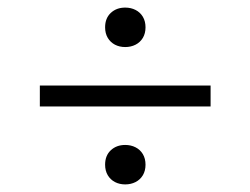

<svg xmlns="http://www.w3.org/2000/svg" viewBox="-20 -576 660 506"><path d="M257 -142Q257 -166 272 -180Q287 -194 310 -194Q325 -194 337.2 -187.8Q349.5 -181.5 356.5 -169.8Q363.5 -158 363.5 -142Q363.5 -126 356.5 -114.2Q349.5 -102.5 337.2 -96.2Q325 -90 310 -90Q295 -90 283 -96.2Q271 -102.5 264 -114.2Q257 -126 257 -142ZM257 -504Q257 -528 272 -542Q287 -556 310 -556Q325 -556 337.2 -549.8Q349.5 -543.5 356.5 -531.8Q363.5 -520 363.5 -504Q363.5 -488 356.5 -476.2Q349.5 -464.5 337.2 -458.2Q325 -452 310 -452Q295 -452 283 -458.2Q271 -464.5 264 -476.2Q257 -488 257 -504ZM85 -350.5H535V-295.5H85Z"/></svg>

Font: Monaspace Xenon Var
Style: Regular
Weight: 400
Designer: Riley Cran and the Lettermatic Team
Version: Version 1.000 (Monaspace Xenon Var)